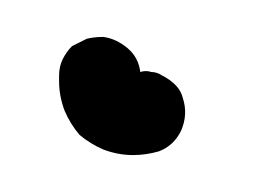

<svg xmlns="http://www.w3.org/2000/svg" viewBox="-20 -309 144 104"><path d="M68 -268Q72 -266 75 -263Q78 -260 79 -256Q82 -247 78 -238Q74 -230 66 -227Q59 -225 52 -225Q44 -225 36 -228Q29 -231 23 -236Q18 -242 15 -249Q12 -257 12 -265Q12 -267 12 -268Q12 -273 14 -277Q16 -281 19 -284Q23 -286 27 -288Q31 -289 36 -289Q43 -288 49 -283Q55 -278 56 -270Q59 -271 62 -270Q65 -270 68 -268Z"/></svg>

Font: FRB American Cursive Guidelines Arrows Dashed Extrabold
Style: Bold Italic
Weight: 800
Italic angle: -25°
Version: Version 2.0;Modular Font Editor K font №1